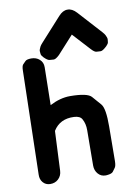

<svg xmlns="http://www.w3.org/2000/svg" viewBox="-112 -1122 856 1221"><g transform="rotate(-10 316.0 -511.5)"><path d="M131.3 -786.6Q102.1 -786.1 93.3 -777.1Q84.5 -768.1 75.4 -759Q66.4 -750 65.9 -720.2L49.8 -50.3Q48.8 -20 65.4 -0.5Q83 20.5 111.8 21Q143.6 21.5 164.6 2Q187 -18.6 188.5 -51.3L200.2 -306.6Q243.7 -377.4 335 -373Q373.5 -371.1 385.7 -348.6Q403.3 -317.4 402.8 -274.9L400.9 -47.4Q400.9 -15.1 420.4 6.8Q439 28.3 468.8 28.3Q472.7 28.3 477.5 27.8Q508.8 24.9 517.1 13.4Q525.4 2 533.7 -9.3Q542 -20.5 542.5 -51.3L544.4 -273.9Q545.4 -391.1 520.3 -420.2Q495.1 -449.2 469.7 -478.3Q444.3 -507.3 332.5 -507.8Q269 -507.8 201.7 -472.7L206.1 -716.8Q206.5 -748.5 184.6 -767.6Q163.6 -786.6 131.3 -786.6ZM412.1 -1052.2Q381.8 -1052.7 354 -1021.5L219.2 -872.6Q205.6 -857.9 202.4 -850.3Q199.2 -842.8 195.8 -835.2Q192.4 -827.6 193.4 -819.6Q194.3 -811.5 195.1 -803.2Q195.8 -794.9 208.5 -781.2Q231.4 -757.8 244.6 -756.8Q257.8 -755.9 270.8 -754.9Q283.7 -753.9 306.6 -775.4Q308.6 -777.3 311 -779.8L412.1 -891.1L514.2 -779.8Q534.7 -757.3 547.6 -756.6Q560.5 -755.9 573.5 -755.1Q586.4 -754.4 609.4 -775.4Q612.8 -778.3 615.7 -781.2Q628.4 -794.4 629.4 -802.7Q630.4 -811 631.3 -819.1Q632.3 -827.1 629.2 -835Q626 -842.8 622.6 -850.3Q619.1 -857.9 606 -872.6L470.2 -1022Q442.4 -1052.7 412.1 -1052.2Z"/></g></svg>

Font: Comic Relief
Style: Bold
Weight: 700
Designer: Jeff Davis
Foundry: Loudifier
Version: Version 1.200; ttfautohint (v1.8.4.7-5d5b)